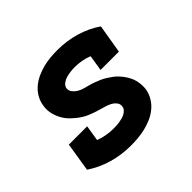

<svg xmlns="http://www.w3.org/2000/svg" viewBox="-130 -690 860 860"><g transform="rotate(-45 300.0 -260.0)"><path d="M253 8Q194 8 139 -8Q84 -24 38 -55L60 -192H176L164 -117Q185 -109 207.5 -105Q230 -101 253 -101Q262 -101 271.5 -101.5Q281 -102 290 -103.5Q299 -105 308.5 -107.5Q318 -110 326 -114Q334 -118 341.5 -125.5Q349 -133 350 -142Q353 -157 344 -168.5Q335 -180 322.5 -186.5Q310 -193 296.5 -197Q283 -201 269 -205Q255 -209 242 -213.5Q229 -218 216 -223.5Q203 -229 191 -236.5Q179 -244 168.5 -252.5Q158 -261 148 -270.5Q138 -280 130 -291Q122 -302 116 -314.5Q110 -327 106 -340.5Q102 -354 101 -368.5Q100 -383 103 -398Q106 -420 118 -441Q130 -462 148.5 -477.5Q167 -493 189.5 -503Q212 -513 234 -518.5Q256 -524 278.5 -526Q301 -528 324 -528Q382 -528 436.5 -512Q491 -496 536 -465L513 -328H397L409 -403Q390 -411 368 -415Q346 -419 324 -419Q311 -419 298 -417.5Q285 -416 271.5 -412.5Q258 -409 246 -400.5Q234 -392 231 -379Q229 -364 238 -352.5Q247 -341 259 -334Q271 -327 285 -323Q299 -319 312.5 -315.5Q326 -312 339.5 -307Q353 -302 365.5 -296.5Q378 -291 390 -283.5Q402 -276 413 -268Q424 -260 433.5 -250Q443 -240 451 -229Q459 -218 465.5 -205.5Q472 -193 475.5 -179.5Q479 -166 480 -151.5Q481 -137 479 -122Q475 -99 462.5 -78Q450 -57 431 -41.5Q412 -26 390 -16.5Q368 -7 345 -1.5Q322 4 299 6Q276 8 253 8Z"/></g></svg>

Font: Iosevka HT Extrabold Extended
Style: Italic
Weight: 800
Width: 7
Italic angle: -9°
Monospace: yes
Designer: Belleve Invis
Foundry: Belleve Invis
Version: Version 32.3.0; ttfautohint (v1.8.4)